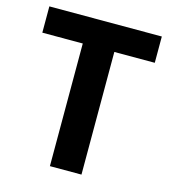

<svg xmlns="http://www.w3.org/2000/svg" viewBox="-107 -801 793 889"><g transform="rotate(15 289.5 -357.0)"><path d="M365.2 0H213.9V-587.9H20V-713.9H559.1V-587.9H365.2Z"/></g></svg>

Font: Open Sans
Style: Bold
Weight: 700
Designer: Monotype Design Team
Foundry: Monotype Imaging Inc.
Version: Version 3.000; ttfautohint (v1.8.4)